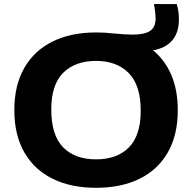

<svg xmlns="http://www.w3.org/2000/svg" viewBox="-20 -908 938 938"><path d="M449 9.5Q327 9.5 237.5 -34.5Q148 -78.5 99 -163.2Q50 -248 50 -370Q50 -492 99 -576.8Q148 -661.5 237.5 -705.5Q327 -749.5 449 -749.5Q493 -749.5 540.5 -744.2Q588 -739 631 -739Q685.5 -739 712.8 -756.8Q740 -774.5 740 -817.5Q740 -847 732 -888H843.5Q850 -866 852 -848.5Q854 -831 854 -813Q854 -748 820.8 -710Q787.5 -672 727.5 -662.5Q785.5 -615 817 -541.5Q848.5 -468 848.5 -370Q848.5 -247.5 799.5 -162.8Q750.5 -78 661 -34.2Q571.5 9.5 449 9.5ZM449 -129.5Q552 -129.5 609.8 -188Q667.5 -246.5 667.5 -366.5Q667.5 -491.5 609 -551Q550.5 -610.5 449 -610.5Q348 -610.5 289.2 -552.8Q230.5 -495 230.5 -373.5Q230.5 -247 288.5 -188.2Q346.5 -129.5 449 -129.5Z"/></svg>

Font: Encode Sans Expanded Expanded
Style: Bold
Weight: 700
Width: 7
Designer: Multiple Designers
Foundry: Impallari Type
Version: Version 3.000; ttfautohint (v1.8.3) -l 8 -r 50 -G 200 -x 14 